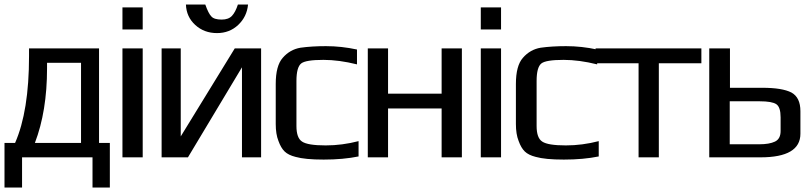

<svg xmlns="http://www.w3.org/2000/svg" viewBox="-41 -699 3583 853"><path d="M319 -64V-420H168V-395Q168 -205 114 -64ZM88 -450V-484H399V-64H447V134H370V0H57V134H-21V-64H26Q88 -205 88 -450Z M593 0H503V-484H593ZM593 -568H503V-666H593Z M944 -612Q974 -612 989.5 -628.5Q1005 -645 1016 -679H1061Q1056 -625 1017.5 -588.5Q979 -552 923 -552Q866 -552 826.5 -588Q787 -624 785 -679H871Q885 -639 898 -626Q910 -612 944 -612ZM794 0H677V-484H762V-93L1002 -484H1119V0H1034V-400Z M1552 -4Q1484 10 1397 10Q1314 10 1272 -2Q1240 -10 1223.5 -26Q1207 -42 1196 -73Q1184 -103 1184 -148V-326Q1184 -407 1215 -442Q1247 -479 1294 -487Q1344 -494 1407 -494Q1476 -494 1545 -479V-413Q1465 -433 1396 -433Q1317 -433 1297 -417Q1276 -400 1276 -339V-139Q1276 -86 1301 -70Q1326 -53 1406 -53Q1479 -53 1552 -72Z M2011 0H1921V-217H1683V0H1593V-484H1683V-283H1921V-484H2011Z M2185 0H2095V-484H2185ZM2185 -568H2095V-666H2185Z M2619 -4Q2551 10 2464 10Q2381 10 2339 -2Q2307 -10 2290.5 -26Q2274 -42 2263 -73Q2251 -103 2251 -148V-326Q2251 -407 2282 -442Q2314 -479 2361 -487Q2411 -494 2474 -494Q2543 -494 2612 -479V-413Q2532 -433 2463 -433Q2384 -433 2364 -417Q2343 -400 2343 -339V-139Q2343 -86 2368 -70Q2393 -53 2473 -53Q2546 -53 2619 -72Z M3075 -418H2886V0H2796V-418H2605V-484H3075Z M3338 0H3110V-484H3202V-309H3346Q3434 -309 3475 -288Q3515 -266 3515 -205V-105Q3515 0 3338 0ZM3332 -58Q3377 -58 3402 -70Q3427 -82 3427 -117V-178Q3427 -223 3408 -236Q3389 -249 3334 -249H3201V-58Z"/></svg>

Font: Gamestation Display
Style: Regular
Weight: 400
Designer: Jonas Hecksher
Foundry: Jonas Hecksher, Playtypeª, e-types AS
Version: Version 1.003